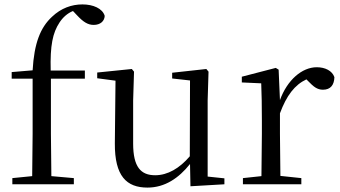

<svg xmlns="http://www.w3.org/2000/svg" viewBox="-20 -836 1543 871"><path d="M125 0H315V-28L213 -37L211 -229V-479H365V-516H210C207 -630 219 -687 250 -734C265 -757 286 -776 311 -786L330 -766C358 -736 379 -723 405 -723C435 -723 454 -740 455 -764C445 -798 402 -816 354 -816C305 -816 257 -799 216 -760C163 -711 135 -640 128 -517L33 -509V-479H128V-229L126 -37L36 -28V0Z M844 9 998 0V-27L922 -35V-380L926 -511L916 -523L761 -506V-480L842 -471L841 -127C795 -73 741 -41 684 -41C619 -41 584 -78 584 -185V-380L588 -511L578 -523L421 -507V-481L504 -470L501 -186C500 -37 554 15 649 15C728 15 791 -28 842 -92Z M1165 0H1347V-28L1252 -38L1250 -229V-322C1280 -403 1317 -451 1370 -476L1379 -467C1402 -443 1419 -429 1445 -429C1480 -429 1496 -451 1497 -486C1487 -515 1455 -531 1417 -531C1350 -531 1283 -473 1250 -382L1244 -520L1231 -528L1077 -488V-462L1165 -458C1167 -408 1168 -358 1168 -289V-229L1166 -37L1082 -28V0Z"/></svg>

Font: NameLogos Serif 2
Style: Regular
Weight: 500
Version: Version 0.1